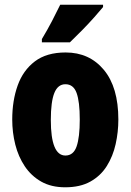

<svg xmlns="http://www.w3.org/2000/svg" viewBox="-20 -786 556 816"><path d="M483 -278Q483 -225 471.5 -173.5Q460 -122 434 -80.5Q408 -39 364.5 -14.5Q321 10 257 10Q198 10 155.5 -14Q113 -38 85.5 -79Q58 -120 45 -171.5Q32 -223 32 -278Q32 -358 55 -422.5Q78 -487 128 -525Q178 -563 259 -563Q360 -563 421.5 -489Q483 -415 483 -278ZM196 -276Q196 -125 258 -125Q292 -125 305.5 -163.5Q319 -202 319 -278Q319 -354 305.5 -391Q292 -428 258 -428Q226 -428 211 -391Q196 -354 196 -276ZM418 -756Q404 -739 380.5 -712.5Q357 -686 329.5 -658Q302 -630 277 -606H158V-620Q182 -660 201 -696.5Q220 -733 236 -766H418Z"/></svg>

Font: Noto Sans Sinhala ExtraCondensed Black
Style: Regular
Weight: 900
Width: 2
Designer: Jelle Bosma - Monotype Design Team
Foundry: Monotype Imaging Inc.
Version: Version 2.006; ttfautohint (v1.8.4.7-5d5b)